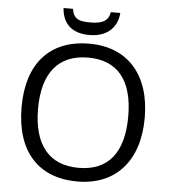

<svg xmlns="http://www.w3.org/2000/svg" viewBox="-60 -956 899 1020"><g transform="rotate(5 389.5 -446.0)"><path d="M288.1 -901.9C292 -870.1 305.2 -852.5 329.1 -844.2C340.8 -839.8 360.4 -837.9 388.2 -837.9C454.1 -837.9 482.9 -858.4 489.3 -901.9H540C533.7 -819.8 476.1 -771 386.2 -771C294.9 -771 243.2 -816.4 237.3 -901.9ZM717.8 -357.9C717.8 -129.4 595.7 9.8 390.1 9.8C179.7 9.8 61 -124.5 61 -358.9C61 -591.3 180.2 -725.1 391.1 -725.1C596.2 -725.1 717.8 -586.9 717.8 -357.9ZM148.9 -357.9C148.9 -164.6 233.4 -63 390.1 -63C548.3 -63 629.9 -164.1 629.9 -357.9C629.9 -549.8 548.8 -650.9 391.1 -650.9C232.9 -650.9 148.9 -548.8 148.9 -357.9Z"/></g></svg>

Font: OpenSansEmoji
Style: Regular
Weight: 400
Foundry: MorbZ
Version: Version 1.000;PS 001.000;hotconv 1.0.70;makeotf.lib2.5.58329